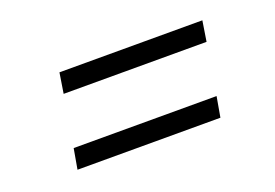

<svg xmlns="http://www.w3.org/2000/svg" viewBox="-51 -550 722 505"><g transform="rotate(-20 310.0 -297.5)"><path d="M130 -369 139 -426H539L530 -369ZM96 -169 106 -226H506L496 -169Z"/></g></svg>

Font: Figtree Light Light
Style: Italic
Weight: 300
Italic angle: -9.5°
Version: Version 2.000